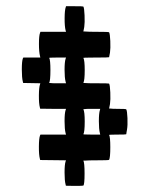

<svg xmlns="http://www.w3.org/2000/svg" viewBox="-20 -570 456 623"><path d="M193.4 -546.9 194.3 -549.8H222.2Q249.5 -549.8 250.5 -548.8Q253.4 -543.9 254.4 -520Q255.4 -496.1 253.4 -482.4Q251 -468.8 250.5 -467.8H255.9Q261.2 -467.3 270.8 -467Q280.3 -466.8 291.5 -466.8Q332.5 -466.8 334 -465.3Q336.9 -460.4 337.9 -436.8Q338.9 -413.1 336.9 -399.4Q334.5 -385.3 334 -384.3Q333 -383.3 291.5 -383.3Q280.3 -383.3 270.8 -383.1Q261.2 -382.8 255.9 -382.8L250.5 -382.3Q254.9 -374.5 254.9 -342.3Q254.9 -309.1 250.5 -301.3L252.4 -300.8Q254.4 -300.8 258.3 -300.5Q262.2 -300.3 267.1 -300Q272 -299.8 278.6 -299.8Q285.2 -299.8 291.5 -299.8Q333 -299.8 334 -298.8Q336.9 -293.9 337.9 -270Q338.9 -246.1 336.9 -232.4Q334.5 -218.8 334 -217.8H337.4Q340.8 -217.3 347.2 -217Q353.5 -216.8 360.8 -216.8Q388.2 -216.8 389.6 -215.3Q392.6 -210.4 393.6 -186.8Q394.5 -163.1 392.1 -149.4Q391.1 -144.5 390.6 -140.9Q390.1 -137.2 389.9 -136Q389.6 -134.8 389.6 -134.3Q388.7 -133.3 360.8 -133.3Q353.5 -133.3 347.2 -133.1Q340.8 -132.8 337.4 -132.8L334 -132.3Q337.9 -125.5 337.9 -92.3Q337.9 -58.1 334 -51.3Q332.5 -49.8 291.5 -49.8Q280.3 -49.8 270.8 -49.6Q261.2 -49.3 255.9 -48.8H250.5Q254.4 -42 254.4 -6.8Q254.4 28.3 250.5 32.2Q249.5 33.2 221.7 33.2L193.8 32.7L192.9 28.8Q189.5 16.6 189.5 -10Q189.5 -36.6 192.9 -46.4L194.3 -49.8L152.3 -50.3L110.4 -50.8L109.4 -54.7Q106 -67.4 106.2 -94.5Q106.4 -121.6 109.9 -130.4L111.3 -133.3H152.8H194.3L192.9 -137.7Q189.5 -150.9 189.5 -176.8Q189.5 -202.6 192.9 -212.9L194.3 -216.8H152.3L110.4 -217.3L109.4 -221.2Q106 -233.9 106.2 -260.3Q106.4 -286.6 109.9 -296.4L110.8 -299.8L83 -300.3L55.2 -300.8L54.2 -304.7Q50.8 -317.4 50.8 -344.5Q50.8 -371.6 54.2 -380.4L55.7 -383.3H83H110.8L109.9 -387.7Q106.4 -401.4 106.4 -427.7Q106.4 -454.1 109.9 -463.4L111.3 -466.8H152.8H194.3L192.9 -471.2Q189.5 -484.4 189.7 -511Q189.9 -537.6 193.4 -546.9ZM192.9 -379.4 194.3 -383.3H166.5Q159.2 -383.3 152.8 -383.1Q146.5 -382.8 143.1 -382.8L139.6 -382.3Q143.6 -375.5 143.6 -342.3Q143.6 -308.1 139.6 -301.3L140.6 -300.8Q142.1 -300.8 144.5 -300.5Q147 -300.3 150.4 -300Q153.8 -299.8 158 -299.8Q162.1 -299.8 166.5 -299.8H194.3L192.9 -304.7Q189.5 -317.9 189.5 -343.5Q189.5 -369.1 192.9 -379.4ZM304.2 -212.9 305.2 -216.8H277.8Q273.4 -216.8 269 -216.8Q264.6 -216.8 261.5 -216.6Q258.3 -216.3 255.6 -216.1Q252.9 -215.8 252 -215.8L250.5 -215.3Q254.9 -207.5 254.9 -175.8Q254.9 -142.1 250.5 -134.3L253.9 -133.8Q257.3 -133.8 263.7 -133.5Q270 -133.3 277.3 -133.3H305.2L304.2 -137.7Q300.8 -150.9 300.8 -176.8Q300.8 -202.6 304.2 -212.9Z"/></svg>

Font: VT323
Style: Regular
Weight: 400
Monospace: yes
Version: Version 001.002